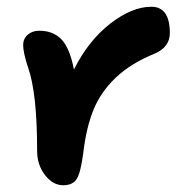

<svg xmlns="http://www.w3.org/2000/svg" viewBox="-20 -531 550 563"><path d="M165 12.2Q135.3 12.2 112.1 -17.6Q88.9 -47.4 88.9 -87.9Q88.9 -258.8 62 -334Q47.9 -377 47.9 -398.9Q47.9 -417.5 61.3 -429.2Q74.7 -440.9 95.2 -440.9Q135.7 -440.9 160.2 -415.5Q184.6 -390.1 196.8 -327.1Q239.3 -412.1 303.2 -461.7Q367.2 -511.2 423.8 -511.2Q478 -511.2 478 -434.1Q478 -393.1 434.1 -374Q363.3 -345.2 319.3 -303.2Q275.4 -261.2 254.2 -209.2Q232.9 -157.2 224.1 -82Q216.8 -25.9 205.3 -6.8Q193.8 12.2 165 12.2Z"/></svg>

Font: Shantell Sans Irregular
Style: Regular
Weight: 600
Designer: Stephen Nixon, Anya Danilova, Shantell Martin
Foundry: Arrow Type
Version: Version 1.006;[9816181b4]